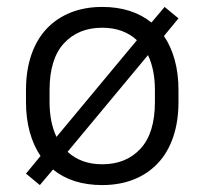

<svg xmlns="http://www.w3.org/2000/svg" viewBox="-20 -527 590 554"><path d="M275 7Q188 7 133 -38L95 7L55 -26L97 -77Q77 -106 66 -145.5Q55 -185 55 -233V-267Q55 -324 70.5 -369Q86 -414 115 -444.5Q144 -475 184.5 -491Q225 -507 275 -507Q361 -507 417 -462L455 -507L495 -474L453 -423Q473 -394 484 -354.5Q495 -315 495 -267V-233Q495 -176 479.5 -131Q464 -86 435 -55.5Q406 -25 365.5 -9Q325 7 275 7ZM375 -411Q336 -447 275 -447Q206 -447 164.5 -402Q123 -357 123 -267V-233Q123 -174 143 -132ZM275 -53Q344 -53 385.5 -98Q427 -143 427 -233V-267Q427 -326 407 -368L175 -89Q214 -53 275 -53Z"/></svg>

Font: PT Root UI
Style: Regular
Weight: 400
Designer: Vitaly Kuzmin
Foundry: ParaType Ltd.
Version: Version 2.001G